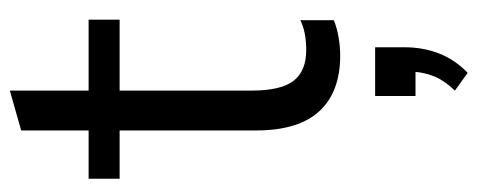

<svg xmlns="http://www.w3.org/2000/svg" viewBox="-310 -392 970 390"><g transform="rotate(-90 175.0 -197.0)"><path d="M7 0ZM257 9Q183 9 144 -33.5Q105 -76 105 -162V-439H7V-502H105V-639L186 -662V-502H330V-439H186V-171Q186 -111 206 -85.5Q226 -60 268 -60Q287 -60 302 -63Q317 -66 329 -72V-4Q315 2 295.5 5.5Q276 9 257 9ZM222 268 186 242Q206 221 214 202Q222 183 224 162H175V80H274V140Q274 177 261.5 209.5Q249 242 222 268Z"/></g></svg>

Font: Winston
Style: Regular
Weight: 400
Designer: Original fonts by Vernon Adams / Changes by Cristiano Sobral
Foundry: Original fonts by Vernon Adams / Changes by Cristiano Sobral
Version: Version 2.503;July 17, 2020;FontCreator 13.0.0.2655 64-bit